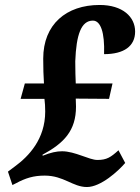

<svg xmlns="http://www.w3.org/2000/svg" viewBox="-20 -744 564 773"><path d="M330 9C386 9 457 -56 484 -88L457 -139C426 -111 410 -100 372 -100C339 -100 282 -135 230 -135C208 -135 184 -130 152 -117L151 -121C238 -168 286 -218 286 -315C286 -327 285 -342 285 -347L419 -346L433 -408H285C284 -430 283 -461 283 -497C287 -605 307 -661 354 -661C385 -661 402 -614 399 -526C479 -526 524 -558 524 -617C524 -676 474 -724 381 -724C247 -724 154 -646 154 -508C154 -472 155 -436 157 -408H80L63 -346H159C161 -331 162 -312 162 -295C162 -184 96 -115 40 -74L12 -53L30 1L44 -6C83 -27 115 -37 160 -37C237 -37 273 9 330 9Z"/></svg>

Font: Noto Serif Condensed Extra
Style: Italic
Weight: 800
Width: 3
Italic angle: -12°
Designer: Monotype Design Team
Foundry: Monotype Imaging Inc.
Version: Version 1.901